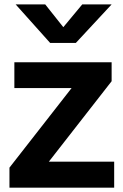

<svg xmlns="http://www.w3.org/2000/svg" viewBox="-20 -861 566 881"><path d="M23.4 0V-91.8L308.6 -457H45.9V-575.2H492.2V-488.3L204.1 -119.1H503.9V0ZM51.8 -840.8H187.5L270.5 -736.3L357.4 -840.8H492.2L328.1 -664.1H210Z"/></svg>

Font: Gothic A1 ExtraBold
Style: Regular
Weight: 800
Designer: HanYang I&C Co.,Ltd.
Foundry: HanYang I&C Co.,Ltd.
Version: Version 2.50